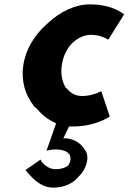

<svg xmlns="http://www.w3.org/2000/svg" viewBox="-20 -555 586 876"><path d="M442 -139C429 -132 395 -117 355 -117C325 -117 303 -129 283 -153H282L280 -155C264 -181 256 -216 262 -257C267 -296 284 -332 309 -358L311 -360H312C336 -383 365 -396 395 -396C434 -396 460 -382 474 -374C498 -412 522 -451 546 -489C546 -489 498 -535 390 -535C323 -535 254 -502 198 -449L190 -442C136 -393 96 -328 86 -255C76 -186 95 -123 132 -75V-77V-75C133 -74 133 -72 134 -71L140 -65H141L143 -64C169 -34 197 -10 229 4L236 8L192 133C200 130 215 127 236 127C263 127 283 134 295 147L297 149V150C304 162 304 181 292 198V199L290 201C277 211 258 217 234 217C203 217 182 197 170 183C168 179 167 176 165 173L96 221C97 223 101 226 104 230L111 238C132 262 169 301 222 301C267 301 299 287 323 267L324 266L334 256V255C359 233 374 205 378 175C381 151 374 135 362 121L356 113C338 91 308 78 281 76H269L295 22H312C413 22 472 -18 481 -23ZM132 -70H131L132 -79V-78ZM135 -74V-75ZM281 76Z"/></svg>

Font: Hussar Woodtype
Style: SeBdObl
Weight: 900
Foundry: Cannot Into Space Fonts
Version: Version 1.07